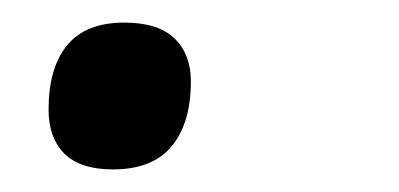

<svg xmlns="http://www.w3.org/2000/svg" viewBox="-20 -116 353 170"><path d="M80 34Q51 34 37 20Q23 6 23 -19Q23 -56 39.5 -76Q56 -96 90 -96Q120 -96 134.5 -82Q149 -68 149 -44Q149 -7 132 13.5Q115 34 80 34Z"/></svg>

Font: Playwrite US Trad
Style: Regular
Weight: 400
Designer: Veronika Burian, José Scaglione
Foundry: TypeTogether
Version: Version 1.002